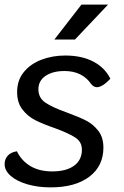

<svg xmlns="http://www.w3.org/2000/svg" viewBox="-26 -800 538 830"><path d="M-6 -90Q-6 -112 7.5 -127Q21 -142 47 -146Q67 -105 105.5 -82Q144 -59 200 -59Q260 -59 294 -83.5Q328 -108 328 -153Q328 -187 299.5 -205.5Q271 -224 211 -246Q159 -264 126.5 -280.5Q94 -297 71 -326.5Q48 -356 48 -402Q48 -453 77 -488.5Q106 -524 153.5 -542Q201 -560 256 -560Q327 -560 377 -534Q427 -508 451 -460Q436 -443 420.5 -433Q405 -423 393 -423Q379 -423 368 -437Q329 -493 253 -493Q202 -493 171 -472Q140 -451 140 -414Q140 -377 170 -356.5Q200 -336 262 -314Q314 -295 345.5 -279Q377 -263 399 -234.5Q421 -206 421 -162Q421 -82 360 -36Q299 10 193 10Q137 10 91.5 -3.5Q46 -17 20 -40Q-6 -63 -6 -90ZM326 -780H441L298 -629H209Z"/></svg>

Font: Krub Medium
Style: Italic
Weight: 500
Italic angle: -8°
Designer: Ekaluck Peanpanawate
Foundry: Cadson Demak Co.,Ltd.
Version: Version 1.000; ttfautohint (v1.6)